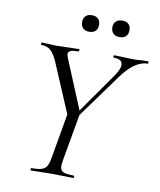

<svg xmlns="http://www.w3.org/2000/svg" viewBox="-88 -869 780 938"><g transform="rotate(10 302.0 -399.5)"><path d="M277 -279 449 -524Q476 -562 476 -584Q476 -613 434 -613Q430 -613 430 -619Q430 -625 434 -625L474 -624Q508 -622 533 -622Q548 -622 568 -624L600 -625Q604 -625 604 -619Q604 -613 600 -613Q536 -613 469 -519L288 -269ZM131 -12Q164 -12 181 -17.5Q198 -23 206 -37Q214 -51 219 -81L259 -310L318 -319L276 -81Q272 -55 272 -49Q272 -27 286.5 -19.5Q301 -12 339 -12Q343 -12 343 -6Q343 0 339 0Q312 0 297 -1L236 -2L173 -1Q158 0 131 0Q127 0 127 -6Q127 -12 131 -12ZM75 -613Q71 -613 71 -619Q71 -625 75 -625L109 -624Q133 -622 144 -622Q169 -622 213 -624L259 -625Q261 -625 261 -621Q261 -618 259.5 -615.5Q258 -613 256 -613Q230 -613 218.5 -608Q207 -603 207 -591Q207 -585 212 -573L318 -317L270 -271L155 -542Q138 -581 120.5 -597Q103 -613 75 -613ZM400 -758Q400 -777 411.5 -788Q423 -799 443 -799Q463 -799 474 -788.5Q485 -778 485 -758Q485 -738 474 -727.5Q463 -717 443 -717Q423 -717 411.5 -728Q400 -739 400 -758ZM250 -758Q250 -777 261 -788Q272 -799 292 -799Q312 -799 323 -788.5Q334 -778 334 -758Q334 -738 323 -727.5Q312 -717 292 -717Q272 -717 261 -728Q250 -739 250 -758Z"/></g></svg>

Font: Cormorant Infant
Style: Italic
Weight: 400
Italic angle: -10°
Designer: Christian Thalmann (Catharsis Fonts)
Foundry: Catharsis Fonts
Version: Version 4.000